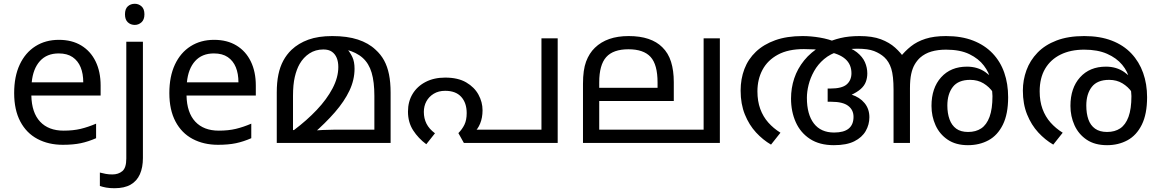

<svg xmlns="http://www.w3.org/2000/svg" viewBox="-20 -757 6135 1017"><path d="M292 -546Q361 -546 410.5 -516Q460 -486 486.5 -431.5Q513 -377 513 -304V-251H146Q148 -160 192.5 -112.5Q237 -65 317 -65Q368 -65 407.5 -74.5Q447 -84 489 -102V-25Q448 -7 408 1.5Q368 10 313 10Q237 10 178.5 -21Q120 -52 87.5 -113.5Q55 -175 55 -264Q55 -352 84.5 -415Q114 -478 167.5 -512Q221 -546 292 -546ZM291 -474Q228 -474 191.5 -433.5Q155 -393 148 -321H421Q421 -367 407 -401Q393 -435 364.5 -454.5Q336 -474 291 -474Z M586 240Q561 240 542 236.5Q523 233 509 228V157Q524 161 540 164Q556 167 575 167Q607 167 628 149.5Q649 132 649 83V-536H737V80Q737 130 721 166Q705 202 672 221Q639 240 586 240ZM642 -681Q642 -710 657 -723.5Q672 -737 694 -737Q714 -737 729.5 -723.5Q745 -710 745 -681Q745 -653 729.5 -639Q714 -625 694 -625Q672 -625 657 -639Q642 -653 642 -681Z M1114 -546Q1183 -546 1232.5 -516Q1282 -486 1308.5 -431.5Q1335 -377 1335 -304V-251H968Q970 -160 1014.5 -112.5Q1059 -65 1139 -65Q1190 -65 1229.5 -74.5Q1269 -84 1311 -102V-25Q1270 -7 1230 1.5Q1190 10 1135 10Q1059 10 1000.5 -21Q942 -52 909.5 -113.5Q877 -175 877 -264Q877 -352 906.5 -415Q936 -478 989.5 -512Q1043 -546 1114 -546ZM1113 -474Q1050 -474 1013.5 -433.5Q977 -393 970 -321H1243Q1243 -367 1229 -401Q1215 -435 1186.5 -454.5Q1158 -474 1113 -474Z M1740 -566Q1819 -566 1875.5 -547.5Q1932 -529 1969 -494Q1997 -469 2014.5 -437Q2032 -405 2040.5 -363Q2049 -321 2049 -266V0H1446V-268Q1446 -320 1454.5 -361.5Q1463 -403 1480.5 -435.5Q1498 -468 1524 -493Q1561 -528 1613.5 -547Q1666 -566 1740 -566ZM1693 -495Q1651 -495 1619 -474Q1587 -453 1567 -418Q1551 -390 1541.5 -349.5Q1532 -309 1532 -249V-68H1537Q1605 -119 1658 -175Q1711 -231 1741.5 -289Q1772 -347 1772 -402Q1772 -430 1763.5 -450.5Q1755 -471 1738 -483Q1721 -495 1693 -495ZM1858 -393Q1858 -334 1831 -277Q1804 -220 1754 -162.5Q1704 -105 1635 -45L1633 -65Q1662 -67 1690 -68.5Q1718 -70 1746 -70H1963V-249Q1963 -323 1948.5 -372Q1934 -421 1901 -450.5Q1868 -480 1814 -494L1816 -501Q1835 -479 1846.5 -454.5Q1858 -430 1858 -393Z M2338 -346Q2406 -346 2449.5 -320.5Q2493 -295 2514.5 -255.5Q2536 -216 2536 -173Q2536 -133 2523 -102Q2510 -71 2491 -57L2466 -70H2848V-554H2934V0H2437L2408 -52Q2428 -72 2440 -96.5Q2452 -121 2452 -158Q2452 -212 2423 -244Q2394 -276 2338 -276Q2303 -276 2277.5 -260.5Q2252 -245 2238.5 -220Q2225 -195 2225 -164Q2225 -130 2239 -102Q2253 -74 2284 -51L2238 7Q2196 -24 2168.5 -66.5Q2141 -109 2141 -166Q2141 -219 2165.5 -259.5Q2190 -300 2234.5 -323Q2279 -346 2338 -346Z M3793 -554V0H3068V-313Q3068 -387 3084.5 -431Q3101 -475 3131 -504Q3163 -535 3207.5 -550.5Q3252 -566 3310 -566Q3370 -566 3414.5 -551Q3459 -536 3488 -507Q3520 -476 3534.5 -429.5Q3549 -383 3549 -322V-222H3154V-70H3707V-554ZM3309 -496Q3228 -496 3191 -454.5Q3154 -413 3154 -321V-292H3463V-320Q3463 -415 3426 -455.5Q3389 -496 3309 -496Z M4231 -566Q4275 -566 4322.5 -558Q4370 -550 4410 -533Q4415 -531 4422 -525.5Q4429 -520 4434 -518Q4489 -504 4519 -480Q4549 -456 4561.5 -427.5Q4574 -399 4574 -368Q4574 -344 4566 -323Q4558 -302 4538.5 -285Q4519 -268 4486 -253L4490 -256Q4534 -242 4559.5 -211Q4585 -180 4585 -136Q4585 -97 4565.5 -63Q4546 -29 4505 -8.5Q4464 12 4397 12Q4321 12 4270.5 -21Q4220 -54 4195 -110Q4170 -166 4170 -235Q4170 -291 4187 -342Q4204 -393 4239.5 -437Q4275 -481 4332 -515Q4337 -518 4342 -521Q4347 -524 4352 -527Q4388 -545 4432 -555.5Q4476 -566 4533 -566Q4601 -566 4646 -549Q4691 -532 4721.5 -504.5Q4752 -477 4774 -444L4800 -247V0H4713V-281Q4713 -355 4701 -393Q4689 -431 4664 -454Q4642 -474 4610 -486.5Q4578 -499 4521 -499Q4494 -499 4469.5 -495.5Q4445 -492 4425 -486Q4378 -472 4345 -444Q4312 -416 4292 -380Q4272 -344 4263 -307.5Q4254 -271 4254 -239Q4254 -151 4291 -103Q4328 -55 4398 -55Q4450 -55 4475.5 -76Q4501 -97 4501 -138Q4501 -175 4472.5 -196.5Q4444 -218 4383 -218H4364V-288H4378Q4440 -288 4465 -310Q4490 -332 4490 -369Q4490 -416 4457.5 -444.5Q4425 -473 4361 -484Q4322 -494 4292 -495.5Q4262 -497 4238 -497Q4155 -497 4100.5 -467.5Q4046 -438 4019 -387.5Q3992 -337 3992 -273Q3992 -221 4007 -180Q4022 -139 4049.5 -108Q4077 -77 4114 -54L4064 9Q4021 -16 3984.5 -55.5Q3948 -95 3925.5 -150.5Q3903 -206 3903 -277Q3903 -339 3923 -391.5Q3943 -444 3984 -483Q4025 -522 4086.5 -544Q4148 -566 4231 -566ZM5107 12Q5043 12 5000 -17Q4957 -46 4935.5 -93.5Q4914 -141 4914 -196Q4914 -291 4965 -347.5Q5016 -404 5102 -404Q5158 -404 5199.5 -375Q5241 -346 5265 -301Q5289 -256 5291 -206L5266 -209Q5259 -240 5239.5 -268.5Q5220 -297 5189.5 -315.5Q5159 -334 5119 -334Q5056 -334 5027 -296.5Q4998 -259 4998 -198Q4998 -157 5009.5 -125Q5021 -93 5045 -75.5Q5069 -58 5108 -58Q5149 -58 5177.5 -77Q5206 -96 5221.5 -138Q5237 -180 5237 -248Q5237 -259 5235.5 -271.5Q5234 -284 5232 -298Q5231 -306 5230 -316Q5229 -326 5227 -335Q5219 -373 5191.5 -409.5Q5164 -446 5115 -470Q5066 -494 4991 -494Q4948 -494 4913.5 -484Q4879 -474 4853 -451Q4837 -436 4825 -415.5Q4813 -395 4806.5 -365Q4800 -335 4800 -289V-204L4748 -454Q4773 -486 4805 -511.5Q4837 -537 4882 -551.5Q4927 -566 4991 -566Q5073 -566 5134.5 -542Q5196 -518 5237.5 -474.5Q5279 -431 5299.5 -372Q5320 -313 5320 -242Q5320 -153 5292 -96.5Q5264 -40 5216 -14Q5168 12 5107 12Z M5723 -566Q5806 -566 5868.5 -542Q5931 -518 5972.5 -474Q6014 -430 6035 -371Q6056 -312 6056 -242Q6056 -153 6028 -96.5Q6000 -40 5952 -14Q5904 12 5844 12Q5779 12 5736 -17Q5693 -46 5671.5 -93.5Q5650 -141 5650 -196Q5650 -291 5701 -347.5Q5752 -404 5838 -404Q5894 -404 5935.5 -375Q5977 -346 6001 -301Q6025 -256 6027 -206L6002 -209Q5995 -240 5975.5 -268.5Q5956 -297 5925.5 -315.5Q5895 -334 5855 -334Q5792 -334 5763 -296.5Q5734 -259 5734 -198Q5734 -156 5745 -124.5Q5756 -93 5780.5 -75.5Q5805 -58 5844 -58Q5885 -58 5913.5 -77Q5942 -96 5957.5 -138Q5973 -180 5973 -248Q5973 -250 5971.5 -270Q5970 -290 5966 -310Q5965 -315 5965 -323Q5965 -331 5963 -335Q5954 -378 5924 -414Q5894 -450 5844 -472Q5794 -494 5723 -494Q5651 -494 5598 -468Q5545 -442 5516 -393Q5487 -344 5487 -273Q5487 -221 5502 -180Q5517 -139 5544.5 -108Q5572 -77 5609 -54L5559 9Q5516 -16 5479.5 -55.5Q5443 -95 5420.5 -150.5Q5398 -206 5398 -277Q5398 -333 5417 -385Q5436 -437 5475.5 -478Q5515 -519 5576.5 -542.5Q5638 -566 5723 -566Z"/></svg>

Font: malayalam25
Style: Book
Weight: 400
Designer: Jelle Bosma - Monotype Design Team
Foundry: Monotype Imaging Inc.
Version: Version 2.003